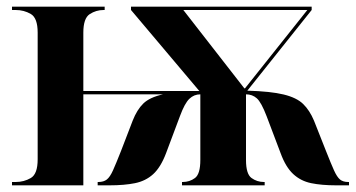

<svg xmlns="http://www.w3.org/2000/svg" viewBox="-20 -556 1067 576"><path d="M16 0V-10H27Q52 -10 72.5 -22Q93 -34 93 -78V-458Q93 -502 72.5 -514Q52 -526 27 -526H16V-536H294V-526H291Q268 -526 249 -513.5Q230 -501 230 -458V-283H578L373 -526V-536H915V-526L722 -284Q792 -282 831 -272.5Q870 -263 889.5 -244Q909 -225 922 -194L958 -103Q973 -65 982 -45Q991 -25 1000 -17.5Q1009 -10 1025 -10H1027V0H988Q945 0 913.5 -6.5Q882 -13 859.5 -34Q837 -55 822 -96L780 -207Q764 -249 750.5 -261Q737 -273 718 -273V-76Q718 -34 734.5 -22Q751 -10 772 -10H774V0H526V-10H528Q549 -10 565 -22Q581 -34 581 -76V-273Q562 -273 548 -259.5Q534 -246 520 -208L478 -96Q462 -54 439.5 -33.5Q417 -13 385 -6.5Q353 0 309 0H273V-10H275Q291 -10 300.5 -17.5Q310 -25 319 -45Q328 -65 343 -103L378 -194Q391 -227 410 -245.5Q429 -264 469 -273H230V0ZM713 -291H715L902 -526H530Z"/></svg>

Font: Noto Serif Display SemiCondensed
Style: Bold
Weight: 700
Width: 4
Designer: Monotype Design Team
Foundry: Monotype Imaging Inc.
Version: Version 2.009